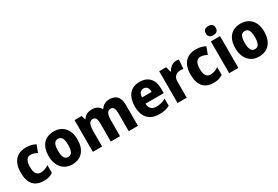

<svg xmlns="http://www.w3.org/2000/svg" viewBox="66 -1817 4162 2875"><g transform="rotate(-30 2147.0 -379.0)"><path d="M284 10C351 10 398 -4 442 -35V-168C397 -138 352 -121 299 -121C238 -121 202 -169 202 -273C202 -376 236 -429 298 -429C335 -429 370 -417 412 -397L458 -520C414 -544 363 -559 294 -559C135 -559 40 -459 40 -272C40 -77 126 10 284 10Z M1025 -276C1025 -458 922 -559 776 -559C613 -559 525 -451 525 -276C525 -105 620 10 774 10C939 10 1025 -106 1025 -276ZM687 -275C687 -381 713 -431 775 -431C838 -431 863 -380 863 -276C863 -171 838 -118 775 -118C713 -118 687 -171 687 -275Z M1737 -559C1675 -559 1621 -534 1591 -482H1580C1554 -531 1506 -559 1432 -559C1366 -559 1310 -533 1282 -480H1274L1254 -549H1131V0H1291V-252C1291 -368 1310 -428 1377 -428C1421 -428 1441 -390 1441 -313V0H1601V-268C1601 -373 1623 -428 1686 -428C1730 -428 1751 -391 1751 -312V0H1911V-359C1911 -497 1852 -559 1737 -559Z M2258 -559C2108 -559 2015 -462 2015 -271C2015 -84 2115 10 2277 10C2355 10 2409 -2 2460 -30V-153C2403 -123 2354 -110 2292 -110C2217 -110 2177 -154 2174 -231H2490V-309C2490 -470 2403 -559 2258 -559ZM2261 -444C2315 -444 2343 -402 2343 -338H2177C2180 -413 2214 -444 2261 -444Z M2890 -559C2826 -559 2774 -512 2747 -460H2739L2715 -549H2595V0H2754V-277C2754 -370 2811 -403 2878 -403C2896 -403 2915 -401 2926 -397L2938 -554C2924 -557 2905 -559 2890 -559Z M3220 10C3287 10 3334 -4 3378 -35V-168C3333 -138 3288 -121 3235 -121C3174 -121 3138 -169 3138 -273C3138 -376 3172 -429 3234 -429C3271 -429 3306 -417 3348 -397L3394 -520C3350 -544 3299 -559 3230 -559C3071 -559 2976 -459 2976 -272C2976 -77 3062 10 3220 10Z M3568 -768C3516 -768 3482 -747 3482 -689C3482 -632 3517 -611 3568 -611C3618 -611 3654 -632 3654 -689C3654 -747 3619 -768 3568 -768ZM3647 -549H3488V0H3647Z M4254 -276C4254 -458 4151 -559 4005 -559C3842 -559 3754 -451 3754 -276C3754 -105 3849 10 4003 10C4168 10 4254 -106 4254 -276ZM3916 -275C3916 -381 3942 -431 4004 -431C4067 -431 4092 -380 4092 -276C4092 -171 4067 -118 4004 -118C3942 -118 3916 -171 3916 -275Z"/></g></svg>

Font: Noto Sans Gurmukhi UI SemiCondensed ExtraBold
Style: Regular
Weight: 800
Width: 4
Designer: Jelle Bosma - Monotype Design Team
Foundry: Monotype Imaging Inc.
Version: Version 2.004